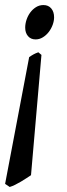

<svg xmlns="http://www.w3.org/2000/svg" viewBox="-45 -474 265 756"><path d="M54.2 -365.2Q54.2 -379.9 59.3 -395.8Q64.5 -411.6 74 -424.6Q83.5 -437.5 96.7 -445.8Q109.9 -454.1 126 -454.1Q145.5 -454.1 156.7 -440.9Q168 -427.7 168 -405.8Q168 -391.6 162.4 -376.2Q156.7 -360.8 147 -348.1Q137.2 -335.4 123.8 -327.1Q110.4 -318.8 95.2 -318.8Q76.2 -318.8 65.2 -331.8Q54.2 -344.7 54.2 -365.2ZM77.1 215.8Q69.8 220.7 59.3 227.5Q48.8 234.4 37.4 241.2Q25.9 248 14.4 253.7Q2.9 259.3 -6.8 262.2L-24.9 250L69.8 -249Q79.6 -255.9 87.2 -260Q94.7 -264.2 106 -268.1L118.2 -257.8Z"/></svg>

Font: Gentium Plus Am
Style: Italic
Weight: 400
Italic angle: -8°
Designer: J. Victor Gaultney, Annie Olsen, Iska Routamaa, Becca Hirsbrunner
Foundry: SIL International
Version: Version 5.000